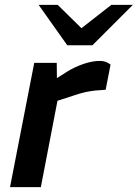

<svg xmlns="http://www.w3.org/2000/svg" viewBox="-20 -765 563 785"><path d="M21 0 120 -508H212L213 -419L185 -428L256 -473Q289 -493 324 -504.5Q359 -516 389 -516Q413 -516 432 -501L412 -398Q391 -397 371 -395Q351 -393 330 -388.5Q309 -384 283 -375L215 -353L147 0ZM255 -580 298 -638 435 -745H523L358 -580ZM255 -580 138 -745H216L327 -636L358 -580Z"/></svg>

Font: REM Medium
Style: Italic
Weight: 500
Italic angle: -11°
Designer: Octavio Pardo
Foundry: Ashler Design
Version: Version 1.005;gftools[0.9.28]